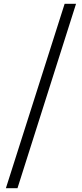

<svg xmlns="http://www.w3.org/2000/svg" viewBox="-20 -812 432 1010"><path d="M11 178H72L380 -792H320Z"/></svg>

Font: Noto Sans CJK HK DemiLight
Style: Regular
Weight: 350
Designer: Ryoko NISHIZUKA 西塚涼子 (kana, bopomofo & ideographs); Paul D. Hunt (Latin, Greek & Cyrillic); Sandoll Communications 산돌커뮤니
Foundry: Adobe
Version: Version 2.004;hotconv 1.0.118;makeotfexe 2.5.65603